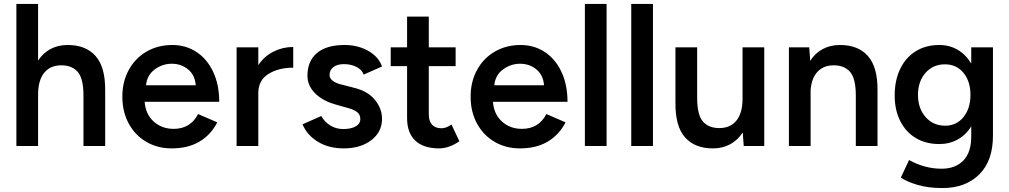

<svg xmlns="http://www.w3.org/2000/svg" viewBox="-20 -740 5114 973"><path d="M63 -720H173V-433Q198 -471 236 -491.5Q274 -512 323 -512Q415 -512 464.5 -456Q514 -400 513 -282V0H403V-256Q403 -342 374 -375.5Q345 -409 291 -409Q234 -409 203.5 -370.5Q173 -332 173 -261V0H63Z M600 -250Q600 -326 632.5 -385.5Q665 -445 722.5 -478.5Q780 -512 854 -512Q921 -512 975 -477Q1029 -442 1060 -376.5Q1091 -311 1091 -224H713Q718 -161 759 -124Q800 -87 860 -87Q945 -87 984 -162L1081 -120Q1049 -57 991 -22.5Q933 12 850 12Q778 12 721 -21.5Q664 -55 632 -114.5Q600 -174 600 -250ZM972 -308Q968 -360 933 -388.5Q898 -417 851 -417Q803 -417 764 -388Q725 -359 720 -308Z M1179 -500H1289V-410Q1319 -455 1366 -478.5Q1413 -502 1466 -502V-397Q1391 -397 1340 -365Q1289 -333 1289 -268V0H1179Z M1513 -110 1608 -152Q1624 -123 1653.5 -104.5Q1683 -86 1719 -86Q1759 -86 1782.5 -99.5Q1806 -113 1806 -137Q1806 -160 1788.5 -173Q1771 -186 1735 -195L1689 -208Q1619 -226 1578.5 -265.5Q1538 -305 1538 -356Q1538 -431 1586.5 -471.5Q1635 -512 1726 -512Q1794 -512 1846.5 -482Q1899 -452 1916 -403L1823 -362Q1814 -387 1786.5 -401Q1759 -415 1723 -415Q1689 -415 1669.5 -400Q1650 -385 1650 -359Q1650 -343 1667 -330Q1684 -317 1717 -310L1775 -295Q1844 -278 1880 -234Q1916 -190 1916 -138Q1916 -71 1861.5 -29.5Q1807 12 1722 12Q1647 12 1592 -21Q1537 -54 1513 -110Z M2043 -141V-405H1960V-500H2043V-656H2153V-500H2289V-405H2153V-161Q2153 -126 2169.5 -108Q2186 -90 2218 -90Q2241 -90 2268 -109L2308 -24Q2255 12 2205 12Q2126 12 2084.5 -27.5Q2043 -67 2043 -141Z M2365 -250Q2365 -326 2397.5 -385.5Q2430 -445 2487.5 -478.5Q2545 -512 2619 -512Q2686 -512 2740 -477Q2794 -442 2825 -376.5Q2856 -311 2856 -224H2478Q2483 -161 2524 -124Q2565 -87 2625 -87Q2710 -87 2749 -162L2846 -120Q2814 -57 2756 -22.5Q2698 12 2615 12Q2543 12 2486 -21.5Q2429 -55 2397 -114.5Q2365 -174 2365 -250ZM2737 -308Q2733 -360 2698 -388.5Q2663 -417 2616 -417Q2568 -417 2529 -388Q2490 -359 2485 -308Z M2944 -720H3054V0H2944Z M3179 -720H3289V0H3179Z M3744 -69Q3719 -30 3680.5 -9Q3642 12 3593 12Q3501 12 3451.5 -44Q3402 -100 3403 -218V-500H3513V-244Q3513 -158 3542 -124.5Q3571 -91 3625 -91Q3682 -91 3712.5 -129.5Q3743 -168 3743 -239V-500H3853V0H3749Z M3978 -500H4081L4086 -432Q4111 -471 4149.5 -491.5Q4188 -512 4237 -512Q4329 -512 4378.5 -456Q4428 -400 4427 -282V0H4317V-256Q4317 -342 4288 -375.5Q4259 -409 4205 -409Q4154 -409 4123.5 -377Q4093 -345 4088 -285V0H3978Z M4545 160 4587 71Q4666 115 4752 115Q4821 115 4861.5 74Q4902 33 4902 -49V-100Q4876 -57 4834 -33.5Q4792 -10 4740 -10Q4672 -10 4621 -40.5Q4570 -71 4542 -127Q4514 -183 4514 -256Q4514 -333 4542 -391Q4570 -449 4621 -480.5Q4672 -512 4740 -512Q4792 -512 4833.5 -487.5Q4875 -463 4902 -418V-500H5012V-52Q5012 75 4942.5 144Q4873 213 4756 213Q4684 213 4630 197Q4576 181 4545 160ZM4770 -103Q4827 -103 4862.5 -146.5Q4898 -190 4898 -259Q4898 -328 4862.5 -371Q4827 -414 4769 -414Q4708 -414 4670 -370.5Q4632 -327 4632 -259Q4632 -191 4670.5 -147Q4709 -103 4770 -103Z"/></svg>

Font: Oak Sans SemiBold
Style: Regular
Weight: 600
Designer: Erik Kennedy, Walven
Foundry: Erik Kennedy, Walven
Version: Version 1.000